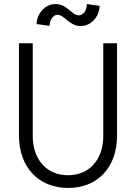

<svg xmlns="http://www.w3.org/2000/svg" viewBox="-20 -914 672 950"><path d="M317 16C463 16 559 -86 559 -242V-700H491V-242C491 -124 422 -47 317 -47C211 -47 142 -124 142 -242V-700H74V-242C74 -87 171 16 317 16ZM379 -785C429 -785 471 -829 473 -885L410 -894C410 -863 392 -838 369 -838C336 -838 312 -894 255 -894C205 -894 163 -850 161 -795L225 -786C226 -816 243 -841 265 -841C298 -841 323 -785 379 -785Z"/></svg>

Font: Uncut Sans Book
Style: Regular
Weight: 350
Designer: Kasper Nordkvist
Foundry: UNCUT.wtf
Version: Version 1.304;Glyphs 3.2 (3246)